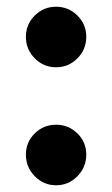

<svg xmlns="http://www.w3.org/2000/svg" viewBox="-20 -533 331 565"><path d="M56.2 -424.8Q56.2 -461.4 82.3 -487.3Q108.4 -513.2 145 -513.2Q181.6 -513.2 207.8 -487.3Q233.9 -461.4 233.9 -424.8Q233.9 -387.7 207.8 -361.3Q181.6 -335 145 -335Q108.4 -335 82.3 -361.3Q56.2 -387.7 56.2 -424.8ZM56.2 -78.1Q56.2 -114.7 82.3 -140.4Q108.4 -166 145 -166Q181.6 -166 207.8 -140.4Q233.9 -114.7 233.9 -78.1Q233.9 -41 207.8 -14.4Q181.6 12.2 145 12.2Q108.4 12.2 82.3 -14.4Q56.2 -41 56.2 -78.1Z"/></svg>

Font: Human Sans
Style: Bold
Weight: 700
Designer: Tim Radville
Foundry: Continuum
Version: Version 1.000;FEAKit 1.0